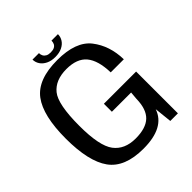

<svg xmlns="http://www.w3.org/2000/svg" viewBox="-212 -919 1062 1062"><g transform="rotate(-45 319.5 -387.5)"><path d="M299.5 4Q465 4 501.5 -103L512.5 0H572V-327H320V-264.5H470.5L466.5 -218.5Q465 -139 427 -102.8Q389 -66.5 308.5 -66.5Q223 -66.5 180.2 -123Q137.5 -179.5 137.5 -336.5Q137.5 -505 180.2 -557.2Q223 -609.5 309 -609.5Q391.5 -609.5 429.2 -564Q467 -518.5 469.5 -423H572Q569.5 -531.5 511.5 -606Q453.5 -680.5 308.5 -680.5Q156 -680.5 95.2 -599.5Q34.5 -518.5 34.5 -339.5Q34.5 -161.5 94 -78.8Q153.5 4 299.5 4ZM313 -699.5Q345 -699.5 367.2 -710.5Q389.5 -721.5 401 -739.5Q412.5 -757.5 412.5 -779H362Q362 -766.5 357.5 -756.8Q353 -747 342.2 -741.2Q331.5 -735.5 313 -735.5Q296 -735.5 285.2 -741.2Q274.5 -747 269.2 -756.8Q264 -766.5 264 -779H213.5Q213.5 -757.5 225.5 -739.5Q237.5 -721.5 259.8 -710.5Q282 -699.5 313 -699.5Z"/></g></svg>

Font: Anybody UltraCondensed Thin
Style: Regular
Weight: 400
Version: Version 1.111